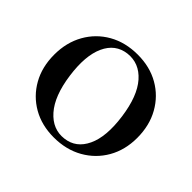

<svg xmlns="http://www.w3.org/2000/svg" viewBox="-117 -613 772 772"><g transform="rotate(45 269.0 -227.0)"><path d="M270.5 -463.5Q339.5 -463.5 392.2 -433.2Q445 -403 475.2 -349.2Q505.5 -295.5 505.5 -225Q505.5 -156.5 475 -103.2Q444.5 -50 390.5 -19.5Q336.5 11 266.5 11Q198 11 145.2 -19.2Q92.5 -49.5 62.5 -102.8Q32.5 -156 32.5 -226Q32.5 -295 62.8 -348.8Q93 -402.5 146.5 -433Q200 -463.5 270.5 -463.5ZM300 -16Q359.5 -23 387.2 -81.8Q415 -140.5 401 -242.5Q387 -345 343.2 -394.5Q299.5 -444 238 -437Q177 -429.5 150 -370.2Q123 -311 137 -210Q151 -109 195.2 -58.8Q239.5 -8.5 300 -16Z"/></g></svg>

Font: Fraunces 72pt
Style: Regular
Weight: 400
Version: Version 1.000;[0bf87f6ff]